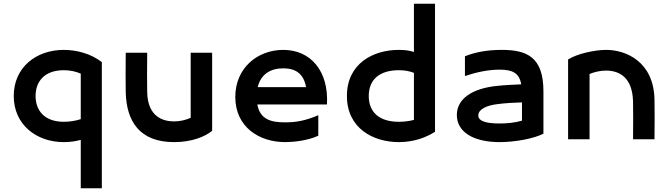

<svg xmlns="http://www.w3.org/2000/svg" viewBox="-20 -740 3560 1020"><path d="M53 -230C53 -78 173 15 319 15C351 15 381 11 409 3V260H521V-410C462 -456 385 -475 319 -475C173 -475 53 -383 53 -230ZM169 -230C169 -308 217 -367 319 -367C350 -367 381 -361 409 -349V-107C379 -97 346 -93 319 -93C217 -93 169 -152 169 -230Z M1107 -45 1106 -46H1107V-460H993V-114C965 -102 936 -95 905 -95C847 -95 765 -119 762 -249C761 -302 761 -377 762 -460H648C647 -377 647 -302 648 -249C652 -96 721 15 905 15C999 15 1069 -14 1107 -45Z M1230 -225C1230 -65 1357 15 1495 15C1536 15 1613 8 1671 -19V-128C1599 -97 1548 -90 1495 -90C1423 -90 1362 -103 1347 -185H1717C1727 -363 1630 -475 1485 -475C1347 -475 1230 -378 1230 -225ZM1349 -277C1366 -347 1418 -377 1485 -377C1550 -377 1593 -349 1606 -277Z M2179 -720V-464C2154 -472 2128 -475 2099 -475C1963 -475 1823 -403 1823 -230C1823 -58 1963 15 2099 15C2179 15 2244 -10 2291 -40V-720ZM1939 -230C1939 -318 1997 -367 2099 -367C2127 -367 2154 -363 2179 -353V-103C2152 -96 2124 -93 2099 -93C1997 -93 1939 -142 1939 -230Z M2407 -129C2407 -37 2498 15 2634 15C2720 15 2820 -5 2867 -30V-255C2867 -439 2777 -475 2645 -475C2566 -475 2502 -462 2450 -441V-336C2512 -357 2575 -370 2635 -370C2704 -370 2739 -351 2749 -292C2707 -290 2660 -288 2624 -284C2488 -271 2407 -215 2407 -129ZM2521 -127C2521 -158 2562 -180 2624 -187C2662 -192 2710 -195 2753 -196V-99C2714 -88 2676 -84 2634 -84C2572 -84 2521 -93 2521 -127Z M2998 -424V0H3112V-347C3139 -358 3169 -365 3200 -365C3270 -365 3340 -329 3343 -201C3344 -148 3344 -83 3343 0H3457C3458 -83 3458 -158 3457 -211C3453 -414 3304 -475 3200 -475C3141 -475 3046 -455 2998 -424Z"/></svg>

Font: KT Kiyosuna Sans Bold
Style: Regular
Weight: 700
Designer: [Zen Kaku Gothic] Yoshimichi Ohira
Version: Version 1.010;Glyphs 3.1.2 (3151)